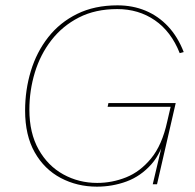

<svg xmlns="http://www.w3.org/2000/svg" viewBox="-20 -690 729 719"><path d="M343 9Q269 9 207.5 -23.5Q146 -56 110 -119.5Q74 -183 74 -276Q74 -353 95.5 -424Q117 -495 160.5 -550.5Q204 -606 269 -638Q334 -670 420 -670Q477 -670 525 -650Q573 -630 609.5 -591Q646 -552 668 -495L653 -491Q621 -572 560 -614Q499 -656 419 -656Q337 -656 275.5 -624.5Q214 -593 172.5 -539.5Q131 -486 110.5 -418.5Q90 -351 90 -279Q90 -192 124.5 -130.5Q159 -69 217 -37Q275 -5 344 -5Q400 -5 452.5 -26Q505 -47 546 -97Q587 -147 606 -234L619 -290H383L386 -304H638L568 0H552L596 -186L604 -199Q587 -120 547 -75Q507 -30 454 -10.5Q401 9 343 9Z"/></svg>

Font: Work Sans Thin
Style: Italic
Weight: 250
Italic angle: -13°
Designer: Wei Huang
Foundry: Wei Huang
Version: Version 2.012